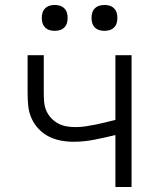

<svg xmlns="http://www.w3.org/2000/svg" viewBox="-20 -752 640 772"><path d="M444 0V-209Q403 -199 360.5 -190.5Q318 -182 275 -182Q249 -182 223.5 -187Q198 -192 175.5 -203.5Q153 -215 135 -234Q117 -253 106.5 -277Q96 -301 93.5 -326.5Q91 -352 91 -378V-530H156V-378Q156 -360 157.5 -342Q159 -324 166 -307.5Q173 -291 185.5 -277.5Q198 -264 214 -255.5Q230 -247 247.5 -244Q265 -241 283 -241Q304 -241 324 -244Q344 -247 364 -251Q384 -255 404 -260Q424 -265 444 -270V-530H509V0ZM400 -628Q389 -628 379 -631Q369 -634 361.5 -641.5Q354 -649 351 -659Q348 -669 348 -680Q348 -691 351 -701Q354 -711 361.5 -718.5Q369 -726 379 -729Q389 -732 400 -732Q411 -732 421 -729Q431 -726 438.5 -718.5Q446 -711 449 -701Q452 -691 452 -680Q452 -669 449 -659Q446 -649 438.5 -641.5Q431 -634 421 -631Q411 -628 400 -628ZM200 -628Q189 -628 179 -631Q169 -634 161.5 -641.5Q154 -649 151 -659Q148 -669 148 -680Q148 -691 151 -701Q154 -711 161.5 -718.5Q169 -726 179 -729Q189 -732 200 -732Q211 -732 221 -729Q231 -726 238.5 -718.5Q246 -711 249 -701Q252 -691 252 -680Q252 -669 249 -659Q246 -649 238.5 -641.5Q231 -634 221 -631Q211 -628 200 -628Z"/></svg>

Font: Iosevka Curly Light Extended
Style: Regular
Weight: 300
Width: 7
Monospace: yes
Designer: Belleve Invis
Foundry: Belleve Invis
Version: Version 11.1.0; ttfautohint (v1.8.3)